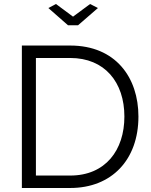

<svg xmlns="http://www.w3.org/2000/svg" viewBox="-20 -937 755 957"><path d="M221 -897 319 -811H369L468 -897L429 -917L344 -854L259 -917ZM330 0C537 0 670 -141 670 -356C670 -551 556 -710 330 -710H89V0ZM600 -356C600 -189 506 -62 330 -62H159V-648H330C502 -648 600 -527 600 -356Z"/></svg>

Font: Raleway Reg
Style: Regular
Weight: 400
Designer: Matt McInerney, Pablo Impallari, Rodrigo Fuenzalida
Foundry: Matt McInerney, Pablo Impallari, Rodrigo Fuenzalida
Version: Version 3.00 July 28, 2015